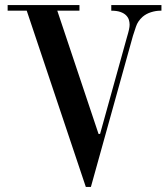

<svg xmlns="http://www.w3.org/2000/svg" viewBox="-20 -720 654 754"><path d="M10 -678V-700H292V-678H205L367 -194H373L478 -572Q484 -592 486.5 -603.5Q489 -615 489 -623Q489 -633 486 -642.5Q483 -652 475 -660Q467 -668 453 -673Q439 -678 417 -678V-700H614V-678H610Q592 -678 573 -672Q554 -666 540 -654Q521 -637 514 -615.5Q507 -594 502 -579L337 14H317L85 -678Z"/></svg>

Font: EIisabethische
Style: Book
Weight: 400
Designer: Salychow
Version: Version 1.3